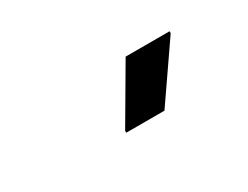

<svg xmlns="http://www.w3.org/2000/svg" viewBox="-31 -842 563 435"><g transform="rotate(-30 250.0 -625.0)"><path d="M212.5 -550V-555L297.5 -700H412.5V-695L312.5 -550Z"/></g></svg>

Font: Familjen Grotesk SemiBold
Style: Italic
Weight: 600
Italic angle: -9.46201°
Designer: Anders Wikstroem, Jonas Baeckman, Matilda Gysing, Kristian Moeller
Foundry: Familjen STHLM AB
Version: Version 2.002